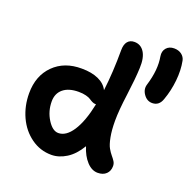

<svg xmlns="http://www.w3.org/2000/svg" viewBox="-141 -932 1092 1097"><g transform="rotate(20 405.0 -384.0)"><path d="M722.2 -456.1Q690.4 -456.1 669.9 -485.4Q649.4 -514.6 659.2 -545.9Q689.9 -645.5 675.8 -723.1Q670.9 -753.4 687.7 -773.2Q704.6 -793 734.9 -793Q762.2 -793 780.5 -779.1Q798.8 -765.1 803.2 -743.2Q814 -688.5 807.4 -624.3Q800.8 -560.1 779.8 -502Q764.6 -456.1 722.2 -456.1ZM282.2 19Q213.9 19 158.7 -20.8Q103.5 -60.5 73.2 -126.2Q43 -191.9 43 -269Q43 -375.5 107.9 -440.2Q172.9 -504.9 278.8 -503.9Q338.9 -503.9 380.4 -485.1Q421.9 -466.3 439 -431.2Q453.1 -546.9 453.1 -679.2Q453.1 -714.4 467.8 -732.2Q482.4 -750 508.8 -750Q547.9 -750 569.3 -716.3Q590.8 -682.6 587.9 -620.1Q585.4 -554.7 571.8 -452.9Q558.1 -351.1 558.1 -289.1Q558.1 -231.4 566.2 -190.2Q574.2 -148.9 585.7 -128.9Q597.2 -108.9 608.6 -95.5Q620.1 -82 628.2 -69.3Q636.2 -56.6 636.2 -41Q636.2 -11.2 617.4 6.8Q598.6 24.9 565.9 24.9Q529.8 24.9 499.3 -8.1Q468.8 -41 452.1 -95.2Q417.5 -37.1 372.6 -9Q327.6 19 282.2 19ZM180.2 -269Q180.2 -209.5 210.9 -160.6Q241.7 -111.8 276.9 -111.8Q324.2 -111.8 362.5 -170.7Q400.9 -229.5 423.8 -339.8H419.9Q410.2 -339.8 399.9 -345Q389.6 -350.1 380.6 -356.4Q371.6 -362.8 352.3 -367.9Q333 -373 307.1 -373Q247.1 -373 213.6 -345.5Q180.2 -317.9 180.2 -269Z"/></g></svg>

Font: Shantell Sans Bouncy
Style: Regular
Weight: 600
Designer: Stephen Nixon, Anya Danilova, Shantell Martin
Foundry: Arrow Type
Version: Version 1.006;[9816181b4]